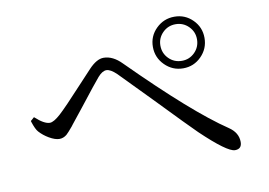

<svg xmlns="http://www.w3.org/2000/svg" viewBox="-68 -774 1136 812"><g transform="rotate(-10 500.0 -368.5)"><path d="M879.9 -68.4Q846.7 -68.4 739.3 -170.9Q705.1 -204.1 578.1 -335.9Q478.5 -438.5 445.3 -471.7Q419.9 -496.1 402.3 -496.1Q384.8 -496.1 365.2 -473.6Q345.7 -451.2 272.5 -357.4Q235.4 -310.5 222.7 -294.9Q220.7 -292 216.8 -287.1Q197.3 -263.7 188.5 -255.9Q173.8 -244.1 157.2 -244.1Q138.7 -244.1 113.3 -258.8Q89.8 -272.5 73.2 -291Q62.5 -302.7 51.8 -335.9Q50.8 -338.9 50.8 -339.8L66.4 -353.5Q104.5 -318.4 128.9 -318.4Q145.5 -318.4 174.8 -344.7Q203.1 -370.1 282.2 -456.1Q323.2 -501 335.9 -513.7Q370.1 -549.8 399.4 -549.8Q439.5 -549.8 476.6 -511.7Q728.5 -259.8 870.1 -165Q909.2 -138.7 909.2 -98.6Q909.2 -68.4 879.9 -68.4ZM724.6 -668.9Q770.5 -668.9 802.7 -636.7Q835 -604.5 835 -558.6Q835 -512.7 802.7 -480Q770.5 -447.3 724.6 -447.3Q678.7 -447.3 646 -480Q613.3 -512.7 613.3 -558.6Q613.3 -604.5 646 -636.7Q678.7 -668.9 724.6 -668.9ZM724.6 -479.5Q756.8 -479.5 779.8 -502.4Q802.7 -525.4 802.7 -558.6Q802.7 -590.8 779.8 -613.8Q756.8 -636.7 724.1 -636.7Q691.4 -636.7 668.5 -613.8Q645.5 -590.8 645.5 -558.6Q645.5 -525.4 668.5 -502.4Q691.4 -479.5 724.6 -479.5Z"/></g></svg>

Font: Bpmf Zihi Only R
Style: R
Weight: 400
Foundry: But Ko
Version: Version 1.320